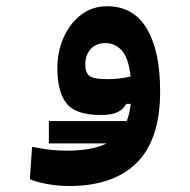

<svg xmlns="http://www.w3.org/2000/svg" viewBox="-20 -374 626 631"><path d="M208 237.3Q173.3 237.3 138.4 231.4Q103.5 225.6 78.1 214.8L85.4 108.4Q114.3 114.3 140.4 117.7Q166.5 121.1 199.2 121.1Q238.8 121.1 272 115.5Q305.2 109.9 330.6 97.2H140.6V23.9H396.5Q406.2 -1 409.7 -32.7H395Q385.7 -15.1 366.7 -5.6Q347.7 3.9 311 3.9Q228 3.9 198.2 -34.7Q168.5 -73.2 168.5 -149.9Q168.5 -204.1 189 -250.5Q209.5 -296.9 246.3 -325.2Q283.2 -353.5 332 -353.5Q418.5 -353.5 462.4 -280Q506.3 -206.5 506.3 -73.7Q506.3 84.5 429.4 160.9Q352.5 237.3 208 237.3ZM409.2 -122.6Q402.3 -184.6 379.9 -208.5Q357.4 -232.4 327.1 -232.4Q295.9 -232.4 278.1 -212.9Q260.3 -193.4 260.3 -162.1Q260.3 -135.3 273.9 -124.5Q287.6 -113.8 332.5 -113.8Q353.5 -113.8 371.3 -116Q389.2 -118.2 409.2 -122.6Z"/></svg>

Font: Cascadia Mono PL SemiBold
Style: Regular
Weight: 600
Monospace: yes
Designer: Aaron Bell
Foundry: Saja Typeworks
Version: Version 2404.023; ttfautohint (v1.8.4)